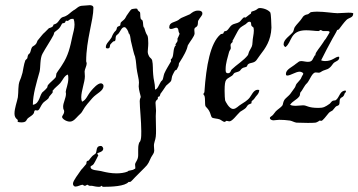

<svg xmlns="http://www.w3.org/2000/svg" viewBox="-20 -453 1385 742"><path d="M377 -128C375 -130 372 -131 370 -131C357 -131 340 -111 333 -103C316 -83 314 -67 297 -60C295 -64 294 -70 294 -77C294 -102 308 -136 308 -158C308 -163 307 -170 307 -177C307 -184 315 -199 315 -207C315 -212 313 -214 313 -216C313 -299 341 -374 341 -423C341 -431 333 -433 327 -433C319 -433 310 -431 301 -431C282 -431 278 -420 264 -413C252 -405 245 -396 234 -391C229 -388 222 -388 217 -384C211 -379 208 -372 202 -366C196 -360 192 -360 187 -358C187 -358 185 -352 184 -351C178 -346 174 -346 169 -344C165 -341 158 -332 154 -329C143 -320 139 -312 125 -296C123 -292 122 -286 118 -282C114 -277 106 -274 104 -271C100 -265 99 -255 96 -249C96 -247 90 -244 89 -241C86 -236 87 -231 85 -227C84 -225 79 -222 78 -220C72 -205 69 -180 67 -172C63 -157 59 -146 56 -140C49 -122 52 -99 49 -77C46 -60 36 -35 36 -14C36 5 49 9 49 11C49 13 48 15 48 16C48 19 56 20 62 20C85 20 80 10 89 3C99 -5 106 -7 111 -16C112 -19 112 -27 117 -27C119 -27 122 -26 124 -26C133 -26 135 -42 147 -56C155 -64 168 -70 169 -77C169 -80 184 -94 184 -97C184 -99 183 -101 183 -102C183 -103 184 -103 184 -103C192 -114 204 -122 213 -132C223 -144 228 -160 242 -165C244 -160 244 -155 244 -149C244 -129 234 -106 234 -98C234 -96 235 -93 235 -91C235 -74 224 -56 224 -41C224 -27 228 -30 228 -23C228 -11 220 -7 220 -1C220 6 236 17 250 17C264 17 274 3 282 -5C293 -15 295 -17 300 -26C309 -43 326 -61 337 -74C354 -93 380 -101 380 -121C380 -124 379 -126 377 -128ZM264 -380C267 -373 268 -366 268 -358C268 -343 263 -327 260 -314C251 -271 244 -238 220 -202C213 -190 205 -181 198 -169C197 -166 197 -157 195 -154C190 -147 173 -134 166 -125C163 -122 164 -117 162 -114C158 -109 152 -103 147 -99C132 -89 135 -52 107 -48C107 -88 121 -133 133 -176C137 -192 134 -227 144 -245C154 -264 178 -300 187 -318C188 -320 189 -327 191 -329C195 -333 204 -338 209 -344C215 -351 217 -358 220 -362C223 -364 229 -363 231 -366C234 -368 232 -373 236 -373C238 -373 240 -372 241 -372C245 -372 249 -380 258 -380C260 -380 262 -380 264 -380Z M761 -406C758 -411 752 -412 745 -412C731 -412 723 -405 714 -398C676 -382 680 -384 670 -376C655 -366 634 -368 634 -347C634 -342 638 -341 641 -341C648 -341 656 -346 661 -346C666 -346 669 -343 670 -333C670 -329 674 -324 674 -322C673 -318 666 -304 666 -304C666 -303 666 -302 666 -301C666 -299 666 -297 666 -295C666 -292 658 -283 658 -281C658 -280 659 -279 659 -278C659 -274 656 -276 656 -274C647 -257 653 -233 641 -224C640 -223 640 -223 640 -222C640 -221 641 -218 641 -217V-216C632 -200 622 -185 615 -169C612 -161 611 -150 608 -144C607 -142 602 -139 601 -136C593 -123 589 -108 579 -107V-113C579 -130 573 -146 572 -165C570 -183 572 -203 568 -220C566 -227 560 -229 557 -234C552 -243 551 -248 551 -254C551 -263 553 -271 553 -286C553 -298 552 -311 550 -315C543 -325 541 -335 538 -344C538 -347 535 -347 535 -348C532 -358 534 -364 531 -373C531 -375 525 -378 524 -380C521 -390 523 -399 521 -406C520 -407 514 -411 513 -413C509 -419 514 -418 506 -420C507 -420 491 -419 488 -417C483 -414 472 -395 469 -392C467 -388 465 -384 462 -380C457 -374 452 -372 447 -366C445 -363 446 -357 444 -354C441 -352 435 -351 433 -348C431 -345 431 -339 429 -337C428 -334 424 -332 422 -329C414 -318 413 -312 411 -308C403 -294 389 -285 389 -271C389 -265 395 -266 397 -266C407 -266 403 -277 407 -282C411 -287 416 -291 418 -293C431 -293 424 -306 429 -315C431 -318 438 -322 440 -326C447 -336 451 -348 461 -348C468 -348 476 -332 477 -326C477 -322 480 -323 480 -322C485 -312 484 -298 488 -286C492 -269 498 -242 502 -234C507 -214 506 -196 510 -176C512 -162 517 -147 517 -134C517 -129 516 -124 516 -119C516 -106 524 -82 524 -78C524 -77 520 -71 520 -62C520 -37 526 15 526 54C526 66 526 78 524 86C522 97 518 95 517 101C514 110 514 119 514 126C514 134 514 142 514 147C514 166 502 174 502 183C502 186 503 191 503 195C503 197 503 198 502 199C501 199 494 203 495 203C485 206 484 205 477 207C474 208 474 210 473 210C461 215 445 217 430 217C410 217 390 213 378 210C358 204 330 207 330 192C330 187 337 188 342 181C348 172 360 147 360 147C360 146 356 143 356 140C356 137 379 135 379 122C379 120 377 111 369 111C349 111 356 132 349 141C346 144 339 147 335 152C330 157 328 161 323 167C321 169 320 167 316 170C313 173 315 178 313 181C301 196 295 202 294 203C283 220 262 245 262 257C262 262 265 268 272 268C280 268 291 262 298 261C302 261 303 265 308 265C313 265 313 261 319 261C320 261 322 265 327 265C330 265 332 265 335 265C345 267 353 269 363 269C371 269 369 266 371 265C374 265 376 269 378 269C411 269 463 267 477 250C477 250 478 250 478 250C480 250 482 250 483 250C486 250 496 238 502 232L538 196C555 180 555 173 564 155C570 144 576 139 576 129C576 124 575 118 575 112C574 99 581 88 582 75C583 67 583 59 583 51C583 31 582 10 582 -4C582 -14 583 -18 583 -25C583 -35 581 -46 581 -55C581 -67 590 -67 590 -72C590 -74 590 -76 590 -77C590 -79 595 -80 597 -81C599 -85 599 -89 601 -92C601 -91 619 -117 622 -122C628 -128 638 -135 641 -140C644 -146 643 -157 648 -165C650 -170 654 -176 656 -180C656 -181 661 -182 663 -184L670 -198C672 -205 670 -208 674 -212C676 -216 693 -240 702 -264C704 -268 704 -273 706 -278C715 -294 732 -313 732 -324C732 -327 731 -332 731 -337C731 -349 738 -345 743 -354C746 -361 744 -368 746 -373C753 -386 762 -393 762 -400C762 -402 762 -404 761 -406Z M1029 -346C1029 -359 1027 -401 1025 -404C1021 -411 1005 -421 985 -422C976 -422 976 -418 970 -415C964 -411 956 -410 952 -408C950 -406 951 -402 949 -400C942 -396 930 -385 929 -385C928 -385 926 -386 924 -386C919 -386 910 -371 905 -368C896 -362 883 -362 876 -356C870 -353 862 -338 857 -335C855 -333 849 -333 846 -331C845 -330 844 -325 843 -324C840 -321 835 -323 832 -320C793 -287 777 -200 770 -98C770 -95 766 -90 766 -91C766 -86 769 -85 770 -83C774 -72 771 -51 774 -43C775 -40 783 -34 788 -25C794 -15 795 -3 799 1C804 5 820 5 828 8C834 10 842 18 848 18C851 18 853 14 856 14C859 14 863 16 866 16C878 16 894 -8 908 -21C915 -26 924 -30 930 -36C933 -39 935 -44 938 -47C942 -51 952 -52 952 -55C952 -56 952 -59 952 -60C952 -63 962 -69 963 -72C970 -84 981 -89 982 -105C979 -106 977 -106 975 -106C960 -106 951 -83 945 -76C937 -65 920 -55 912 -50C901 -44 893 -32 881 -32C865 -32 851 -62 850 -65C849 -71 848 -86 848 -102C848 -152 855 -145 876 -160C881 -163 882 -168 886 -171C892 -174 900 -175 905 -178C910 -181 910 -185 916 -189C921 -193 928 -192 934 -196C935 -197 936 -202 938 -204C943 -209 950 -209 956 -211C971 -215 972 -223 985 -240C1006 -267 1027 -296 1029 -346ZM960 -346C960 -342 961 -338 961 -335C961 -320 956 -304 956 -291C955 -273 953 -273 945 -258C941 -252 940 -243 938 -240C923 -220 892 -201 876 -185C871 -181 872 -170 861 -170C851 -170 852 -179 852 -187C852 -208 860 -232 865 -251C866 -257 872 -262 872 -267C872 -271 871 -275 871 -278C871 -287 879 -288 879 -292C879 -293 879 -295 879 -297C880 -295 898 -334 905 -342C910 -349 921 -354 930 -360C932 -361 937 -369 944 -369C953 -369 949 -359 952 -353C953 -352 959 -347 960 -346Z M1345 -402C1339 -404 1333 -404 1326 -404C1313 -404 1298 -402 1284 -402C1269 -402 1234 -408 1205 -408C1196 -408 1188 -407 1181 -406C1179 -405 1173 -399 1170 -398C1157 -396 1151 -390 1148 -384C1139 -370 1126 -359 1119 -348C1116 -343 1115 -333 1112 -329C1101 -315 1076 -301 1076 -282C1076 -278 1078 -274 1083 -271C1109 -289 1099 -336 1163 -336C1180 -336 1199 -333 1210 -333C1214 -333 1216 -336 1218 -337C1223 -337 1225 -333 1229 -333C1235 -333 1240 -333 1244 -333C1249 -333 1252 -333 1254 -329C1254 -327 1242 -308 1239 -303C1235 -298 1232 -295 1229 -289C1217 -270 1199 -251 1199 -242C1199 -237 1197 -240 1196 -238C1188 -226 1189 -214 1170 -214C1161 -214 1152 -217 1144 -217C1134 -217 1133 -212 1123 -206C1111 -195 1085 -185 1085 -168C1085 -165 1085 -161 1090 -161C1103 -161 1123 -176 1138 -176C1142 -176 1152 -173 1152 -168C1152 -165 1147 -160 1145 -154C1140 -146 1150 -156 1126 -129C1123 -125 1122 -118 1119 -114C1113 -106 1106 -96 1101 -89C1094 -81 1083 -73 1079 -67C1073 -57 1074 -48 1071 -45C1066 -38 1054 -31 1046 -23C1042 -19 1039 -13 1035 -9C1031 -4 1023 -2 1023 3C1023 10 1033 12 1037 12C1044 12 1051 10 1059 10C1072 10 1087 11 1101 13C1110 15 1118 20 1126 21C1140 21 1155 22 1169 22C1181 22 1191 22 1199 21C1206 20 1215 13 1215 13C1217 13 1220 14 1222 14C1227 14 1242 -6 1247 -12C1253 -21 1259 -22 1265 -26C1271 -32 1274 -38 1279 -42C1283 -44 1288 -45 1290 -48C1294 -54 1291 -64 1294 -70C1299 -80 1307 -74 1312 -92C1313 -94 1317 -96 1317 -100C1317 -101 1316 -102 1316 -103C1293 -103 1293 -79 1279 -67C1277 -64 1267 -65 1265 -63C1260 -60 1257 -54 1254 -52C1237 -40 1230 -36 1211 -36C1169 -36 1167 -46 1151 -46C1142 -46 1131 -44 1122 -44C1114 -44 1107 -45 1101 -48C1112 -64 1126 -66 1137 -81C1140 -85 1139 -92 1141 -96C1150 -105 1156 -123 1167 -132C1178 -145 1186 -173 1200 -173C1204 -173 1209 -172 1213 -172C1219 -173 1222 -177 1229 -180C1248 -187 1247 -185 1257 -194C1263 -200 1265 -205 1269 -209C1276 -216 1291 -218 1291 -230C1291 -231 1291 -232 1290 -234C1274 -234 1267 -217 1236 -217C1230 -217 1225 -218 1221 -220C1235 -249 1250 -276 1265 -304C1271 -315 1279 -327 1283 -337C1284 -337 1290 -339 1290 -340C1300 -353 1309 -366 1319 -376C1328 -385 1345 -384 1345 -400ZM1238 -302 1239 -303C1239 -303 1238 -302 1238 -302Z"/></svg>

Font: Jim Nightshade
Style: Regular
Weight: 400
Designer: Astigmatic (AOETI)
Foundry: Astigmatic (AOETI)
Version: Version 1.000